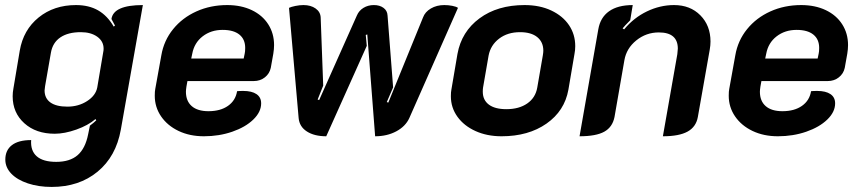

<svg xmlns="http://www.w3.org/2000/svg" viewBox="-20 -529 3391 758"><path d="M1 101Q1 64 27 44Q53 24 103 24Q100 66 125 88Q150 110 202 110Q256 110 286.5 83.5Q317 57 328 1L335 -33Q350 -44 360 -54L357 -59Q328 -34 281.5 -17.5Q235 -1 196 -1Q122 -1 76 -42.5Q30 -84 30 -149Q30 -164 33 -180L58 -329Q72 -411 132.5 -460Q193 -509 280 -509Q331 -509 367.5 -488Q404 -467 429 -424L434 -428Q430 -436 420 -454Q428 -509 544 -509L457 -17Q438 89 365 149Q292 209 184 209Q132 209 90 195Q48 181 24.5 156.5Q1 132 1 101ZM364 -184 388 -326Q389 -330 389 -337Q389 -366 364 -384Q339 -402 299 -402Q249 -402 218.5 -381.5Q188 -361 181 -321L158 -189Q156 -177 156 -172Q156 -141 179 -124.5Q202 -108 246 -108Q290 -108 324 -130Q358 -152 364 -184Z M591 -151Q591 -169 593 -178L617 -311Q627 -369 663.5 -414Q700 -459 755.5 -484Q811 -509 877 -509Q932 -509 974 -489Q1016 -469 1039 -433Q1062 -397 1062 -351Q1062 -335 1059 -317L1049 -261Q1044 -238 1025.5 -223.5Q1007 -209 982 -209H720L716 -187Q714 -173 714 -167Q714 -130 737 -110Q760 -90 803 -90Q850 -90 880 -111Q910 -132 916 -169Q925 -170 940 -170Q974 -170 992.5 -157.5Q1011 -145 1011 -121Q1011 -87 980 -57Q949 -27 897 -9Q845 9 785 9Q729 9 685 -12Q641 -33 616 -69.5Q591 -106 591 -151ZM942 -298 946 -317Q948 -325 948 -340Q948 -374 925 -392.5Q902 -411 859 -411Q813 -411 780 -385.5Q747 -360 739 -317L735 -298Z M1159 -63 1121 -498Q1129 -502 1146 -505.5Q1163 -509 1178 -509Q1207 -509 1226 -495.5Q1245 -482 1246 -460L1256 -191L1234 -136L1240 -134L1389 -468Q1397 -487 1415 -498Q1433 -509 1456 -509Q1479 -509 1494 -498Q1509 -487 1510 -468L1532 -184L1507 -126L1513 -124L1650 -460Q1658 -482 1681 -495.5Q1704 -509 1734 -509Q1750 -509 1765.5 -506Q1781 -503 1788 -498L1596 -63Q1581 -30 1544.5 -10.5Q1508 9 1461 9L1430 -393L1424 -391L1428 -348L1268 9Q1221 9 1191.5 -10Q1162 -29 1159 -63Z M1760 -149Q1760 -166 1762 -175L1786 -316Q1802 -404 1873 -456.5Q1944 -509 2051 -509Q2111 -509 2156.5 -487.5Q2202 -466 2226.5 -429.5Q2251 -393 2251 -347Q2251 -331 2248 -316L2224 -175Q2209 -91 2137.5 -41Q2066 9 1960 9Q1903 9 1857.5 -11.5Q1812 -32 1786 -68Q1760 -104 1760 -149ZM2101 -183 2123 -310Q2125 -322 2125 -329Q2125 -363 2101 -382.5Q2077 -402 2033 -402Q1984 -402 1950.5 -376.5Q1917 -351 1909 -310L1887 -183Q1886 -177 1886 -167Q1886 -134 1910 -116Q1934 -98 1979 -98Q2029 -98 2061.5 -120.5Q2094 -143 2101 -183Z M2342 -413Q2350 -460 2384.5 -484.5Q2419 -509 2478 -509L2468 -449Q2445 -426 2438 -417L2444 -413Q2482 -459 2534 -484Q2586 -509 2641 -509Q2705 -509 2745 -468.5Q2785 -428 2785 -365Q2785 -350 2782 -333L2735 -67Q2728 -28 2694.5 -9.5Q2661 9 2597 9L2654 -315Q2656 -331 2656 -337Q2656 -401 2581 -401Q2531 -401 2492 -369.5Q2453 -338 2445 -291L2406 -67Q2398 -27 2365.5 -9Q2333 9 2268 9Z M2857 -151Q2857 -169 2859 -178L2883 -311Q2893 -369 2929.5 -414Q2966 -459 3021.5 -484Q3077 -509 3143 -509Q3198 -509 3240 -489Q3282 -469 3305 -433Q3328 -397 3328 -351Q3328 -335 3325 -317L3315 -261Q3310 -238 3291.5 -223.5Q3273 -209 3248 -209H2986L2982 -187Q2980 -173 2980 -167Q2980 -130 3003 -110Q3026 -90 3069 -90Q3116 -90 3146 -111Q3176 -132 3182 -169Q3191 -170 3206 -170Q3240 -170 3258.5 -157.5Q3277 -145 3277 -121Q3277 -87 3246 -57Q3215 -27 3163 -9Q3111 9 3051 9Q2995 9 2951 -12Q2907 -33 2882 -69.5Q2857 -106 2857 -151ZM3208 -298 3212 -317Q3214 -325 3214 -340Q3214 -374 3191 -392.5Q3168 -411 3125 -411Q3079 -411 3046 -385.5Q3013 -360 3005 -317L3001 -298Z"/></svg>

Font: K2D
Style: Bold Italic
Weight: 700
Italic angle: -10°
Designer: Katatrad Aksorn Co.,Ltd.
Foundry: Cadson Demak Co.,Ltd.
Version: Version 1.000; ttfautohint (v1.6)